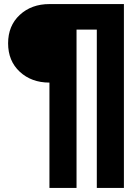

<svg xmlns="http://www.w3.org/2000/svg" viewBox="-20 -732 682 948"><path d="M591.8 195.8H458V-585.9H357.9V195.8H224.1V-324.2Q135.3 -324.2 77.6 -377.7Q20 -431.2 20 -518.1Q20 -605 77.6 -658.4Q135.3 -711.9 224.1 -711.9H591.8Z"/></svg>

Font: Creato Display Black
Style: Regular
Weight: 900
Version: Version 1.000